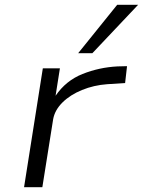

<svg xmlns="http://www.w3.org/2000/svg" viewBox="-20 -778 594 798"><path d="M80 0 158 -494H229L211 -380Q254 -443 323 -470.5Q392 -498 468 -502L508 -503L500 -433L425 -428Q370 -424 321 -404Q272 -384 240 -352.5Q208 -321 201 -283L156 0ZM305 -557 467 -758H554L364 -557Z"/></svg>

Font: Nunito Sans 7pt Expanded Light
Style: Italic
Weight: 300
Width: 7
Italic angle: -9°
Designer: Vernon Adams
Foundry: Vernon Adams
Version: Version 3.101;gftools[0.9.27]